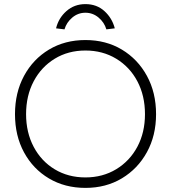

<svg xmlns="http://www.w3.org/2000/svg" viewBox="-20 -905 832 935"><path d="M396 10Q296 10 218.5 -36Q141 -82 97 -163Q53 -244 53 -349Q53 -454 97 -535.5Q141 -617 218.5 -663.5Q296 -710 396 -710Q496 -710 573.5 -663.5Q651 -617 695.5 -535.5Q740 -454 740 -349Q740 -245 695.5 -164Q651 -83 573.5 -36.5Q496 10 396 10ZM396 -41Q480 -41 546 -81Q612 -121 649 -190.5Q686 -260 686 -349Q686 -439 649 -509Q612 -579 546 -619Q480 -659 396 -659Q312 -659 246.5 -619Q181 -579 144 -509Q107 -439 107 -349Q107 -260 144 -190Q181 -120 246.5 -80.5Q312 -41 396 -41ZM294 -762 253 -767Q265 -817 303.5 -851Q342 -885 396 -885Q451 -885 488.5 -851Q526 -817 539 -767L498 -762Q488 -796 460 -819.5Q432 -843 396 -843Q360 -843 332 -819.5Q304 -796 294 -762Z"/></svg>

Font: Readex Pro ExtraLight
Style: Regular
Weight: 200
Designer: Bonnie Shaver-Troup, Thomas Jockin
Foundry: Lexend
Version: Version 1.203; ttfautohint (v1.8.3)